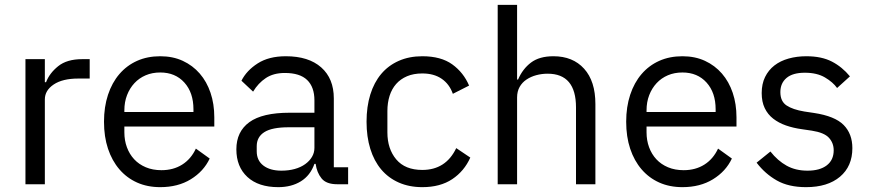

<svg xmlns="http://www.w3.org/2000/svg" viewBox="-20 -760 3592 792"><path d="M85 0V-516H165V-421H170Q184 -458 220 -487Q256 -516 319 -516H350V-436H303Q238 -436 201.5 -411.5Q165 -387 165 -350V0Z M641 12Q588 12 545.5 -7Q503 -26 472.5 -61.5Q442 -97 425.5 -146.5Q409 -196 409 -258Q409 -319 425.5 -369Q442 -419 472.5 -454.5Q503 -490 545.5 -509Q588 -528 641 -528Q693 -528 734 -509Q775 -490 804 -456.5Q833 -423 848.5 -377Q864 -331 864 -276V-238H493V-214Q493 -181 503.5 -152.5Q514 -124 533.5 -103Q553 -82 581.5 -70Q610 -58 646 -58Q695 -58 731.5 -81Q768 -104 788 -147L845 -106Q820 -53 767 -20.5Q714 12 641 12ZM641 -461Q608 -461 581 -449.5Q554 -438 534.5 -417Q515 -396 504 -367.5Q493 -339 493 -305V-298H778V-309Q778 -378 740.5 -419.5Q703 -461 641 -461Z M1371 0Q1326 0 1306.5 -24Q1287 -48 1282 -84H1277Q1260 -36 1221 -12Q1182 12 1128 12Q1046 12 1000.5 -30Q955 -72 955 -144Q955 -217 1008.5 -256Q1062 -295 1175 -295H1277V-346Q1277 -401 1247 -430Q1217 -459 1155 -459Q1108 -459 1076.5 -438Q1045 -417 1024 -382L976 -427Q997 -469 1043 -498.5Q1089 -528 1159 -528Q1253 -528 1305 -482Q1357 -436 1357 -354V-70H1416V0ZM1141 -56Q1171 -56 1196 -63Q1221 -70 1239 -83Q1257 -96 1267 -113Q1277 -130 1277 -150V-235H1171Q1102 -235 1070.5 -215Q1039 -195 1039 -157V-136Q1039 -98 1066.5 -77Q1094 -56 1141 -56Z M1722 12Q1668 12 1625 -7Q1582 -26 1552.5 -61Q1523 -96 1507.5 -146Q1492 -196 1492 -258Q1492 -320 1507.5 -370Q1523 -420 1552.5 -455Q1582 -490 1625 -509Q1668 -528 1722 -528Q1799 -528 1845.5 -494.5Q1892 -461 1915 -407L1848 -373Q1834 -413 1802 -435Q1770 -457 1722 -457Q1686 -457 1659 -445.5Q1632 -434 1614 -413.5Q1596 -393 1587 -364.5Q1578 -336 1578 -302V-214Q1578 -146 1614.5 -102.5Q1651 -59 1722 -59Q1819 -59 1862 -149L1920 -110Q1895 -54 1845.5 -21Q1796 12 1722 12Z M2033 -740H2113V-432H2117Q2136 -476 2170.5 -502Q2205 -528 2263 -528Q2343 -528 2389.5 -476.5Q2436 -425 2436 -331V0H2356V-317Q2356 -456 2239 -456Q2215 -456 2192.5 -450Q2170 -444 2152 -432Q2134 -420 2123.5 -401.5Q2113 -383 2113 -358V0H2033Z M2795 12Q2742 12 2699.5 -7Q2657 -26 2626.5 -61.5Q2596 -97 2579.5 -146.5Q2563 -196 2563 -258Q2563 -319 2579.5 -369Q2596 -419 2626.5 -454.5Q2657 -490 2699.5 -509Q2742 -528 2795 -528Q2847 -528 2888 -509Q2929 -490 2958 -456.5Q2987 -423 3002.5 -377Q3018 -331 3018 -276V-238H2647V-214Q2647 -181 2657.5 -152.5Q2668 -124 2687.5 -103Q2707 -82 2735.5 -70Q2764 -58 2800 -58Q2849 -58 2885.5 -81Q2922 -104 2942 -147L2999 -106Q2974 -53 2921 -20.5Q2868 12 2795 12ZM2795 -461Q2762 -461 2735 -449.5Q2708 -438 2688.5 -417Q2669 -396 2658 -367.5Q2647 -339 2647 -305V-298H2932V-309Q2932 -378 2894.5 -419.5Q2857 -461 2795 -461Z M3305 12Q3233 12 3184.5 -15.5Q3136 -43 3101 -89L3158 -135Q3188 -97 3225 -76.5Q3262 -56 3311 -56Q3362 -56 3390.5 -78Q3419 -100 3419 -140Q3419 -170 3399.5 -191.5Q3380 -213 3329 -221L3288 -227Q3252 -232 3222 -242.5Q3192 -253 3169.5 -270.5Q3147 -288 3134.5 -314Q3122 -340 3122 -376Q3122 -414 3136 -442.5Q3150 -471 3174.5 -490Q3199 -509 3233 -518.5Q3267 -528 3306 -528Q3369 -528 3411.5 -506Q3454 -484 3486 -445L3433 -397Q3416 -421 3383 -440.5Q3350 -460 3300 -460Q3250 -460 3224.5 -438.5Q3199 -417 3199 -380Q3199 -342 3224.5 -325Q3250 -308 3298 -300L3338 -294Q3424 -281 3460 -244.5Q3496 -208 3496 -149Q3496 -74 3445 -31Q3394 12 3305 12Z"/></svg>

Font: IBM Plex Sans Thai Looped
Style: Regular
Weight: 400
Designer: Mike Abbink, Paul van der Laan, Pieter van Rosmalen, Ben Mitchell, Mark Frömberg
Foundry: Bold Monday
Version: Version 1.1